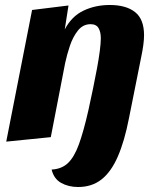

<svg xmlns="http://www.w3.org/2000/svg" viewBox="-20 -550 628 770"><path d="M293.3 200Q255 200 225.5 183.7Q196 167.3 187 130Q227 128 252.3 104.2Q277.7 80.3 296.5 28.7Q315.3 -23 334.7 -108.7Q344.7 -153 353.3 -195.8Q362 -238.7 369.2 -276.8Q376.3 -315 380.3 -346.2Q384.3 -377.3 384.3 -397Q384.3 -421.7 375.2 -437.3Q366 -453 343.3 -453Q312.7 -453 292.5 -427.5Q272.3 -402 260.3 -366.2Q248.3 -330.3 241.3 -297.3L183.7 0L5 18L108.7 -510L254.7 -528L239.7 -432Q267.3 -484.7 314.8 -507.3Q362.3 -530 420 -530Q485.7 -530 521.7 -501.5Q557.7 -473 557.7 -408.7Q557.7 -391 554.7 -369Q551.7 -347 546.7 -323.3L497.3 -76.3Q479.3 16.3 452.5 77.8Q425.7 139.3 387 169.7Q348.3 200 293.3 200Z"/></svg>

Font: Sansita Swashed Light
Style: Regular
Weight: 300
Designer: Pablo Cosgaya
Foundry: Omnibus-Type
Version: Version 1.003